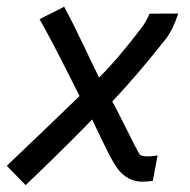

<svg xmlns="http://www.w3.org/2000/svg" viewBox="-23 -538 561 567"><path d="M465.3 -421.4Q383.8 -317.9 308.6 -238.3Q319.8 -218.3 339.6 -178.5Q359.4 -138.7 373.5 -111.1Q387.7 -83.5 391.1 -80.6Q395.5 -76.2 416.5 -76.2Q425.8 -76.2 442.4 -79.1L428.2 -3.9Q411.1 -1.5 397.5 -1.5Q366.7 -1.5 342.3 -21Q328.6 -31.2 313.7 -55.9Q298.8 -80.6 276.9 -127Q254.9 -173.3 249 -185.1Q217.3 -152.3 180.9 -116Q144.5 -79.6 119.6 -55.7Q94.7 -31.7 74.5 -12.2Q54.2 7.3 52.7 8.8L-2.9 -48.3Q-1 -50.3 31.7 -81.5Q64.5 -112.8 117.9 -163.8Q171.4 -214.8 211.9 -254.4Q204.1 -269.5 181.2 -315.4Q158.2 -361.3 136.7 -402.3Q115.2 -443.4 93.8 -481.4L166.5 -518.1Q192.4 -470.2 226.8 -397.7Q261.2 -325.2 269.5 -309.1Q321.8 -359.9 393.6 -454.1Q408.7 -473.6 418.5 -497.6L503.4 -498Q486.8 -447.8 465.3 -421.4Z"/></svg>

Font: Fantasque Sans Mono
Style: Italic
Weight: 400
Italic angle: -11°
Monospace: yes
Designer: Jany Belluz
Version: Version 1.8.0 ; ttfautohint (v1.8.2)